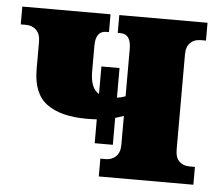

<svg xmlns="http://www.w3.org/2000/svg" viewBox="-44 -584 726 633"><g transform="rotate(5 319.0 -268.0)"><path d="M282 -108V-187Q266 -186 248 -186Q162 -186 116 -220Q70 -254 70 -335V-425Q70 -451 56.5 -464Q43 -477 23 -477H5V-536H297V-477H288Q253 -477 253 -428V-343Q253 -287 282 -271V-362H342V-264Q357 -266 370 -271V-428Q370 -477 335 -477H326V-536H618V-477H600Q579 -477 566 -464Q553 -451 553 -425V-111Q553 -84 566 -71.5Q579 -59 600 -59H618V0H305V-59H323Q343 -59 356.5 -72Q370 -85 370 -111V-206Q356 -201 342 -197V-108Z"/></g></svg>

Font: Noto Serif SemiCondensed Black
Style: Regular
Weight: 900
Width: 4
Designer: Monotype Design Team
Foundry: Monotype Imaging Inc.
Version: Version 2.014; ttfautohint (v1.8.4.7-5d5b)